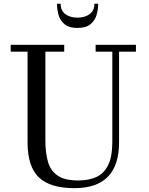

<svg xmlns="http://www.w3.org/2000/svg" viewBox="-20 -989 794 1024"><path d="M303.5 -969Q303.5 -932.5 328.2 -913.8Q353 -895 393 -895Q433 -895 458.2 -913.8Q483.5 -932.5 483.5 -969H503.5Q503.5 -938.5 494.8 -908.8Q486 -879 462 -859.5Q438 -840 393 -840Q348 -840 324.5 -859.5Q301 -879 292.5 -908.8Q284 -938.5 284 -969ZM37 -750H322.5V-713.5H222V-240Q222 -174 235.8 -126.2Q249.5 -78.5 287.2 -52.5Q325 -26.5 397 -26.5Q454.5 -26.5 495 -45.5Q535.5 -64.5 557.2 -109.2Q579 -154 579 -230V-713.5H490V-750H705V-713.5H615V-230Q615 14.5 377 14.5Q247.5 14.5 187.2 -43Q127 -100.5 127 -230V-713.5H37Z"/></svg>

Font: Bodoni* 06pt
Style: Regular
Weight: 400
Version: Version 2.3